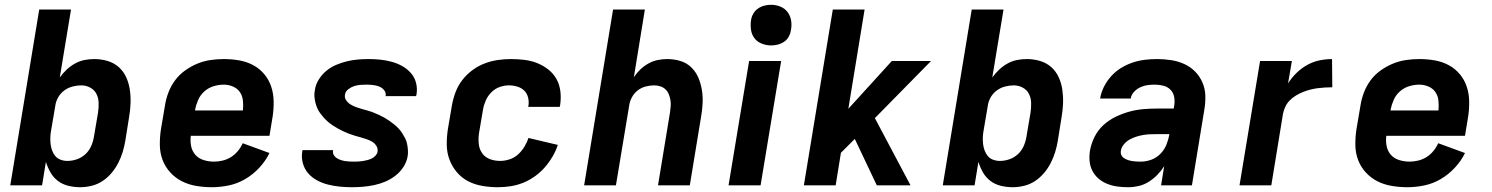

<svg xmlns="http://www.w3.org/2000/svg" viewBox="-20 -775 6240 803"><path d="M316 8Q290 8 265.5 2Q241 -4 222 -18.5Q203 -33 191 -54Q179 -75 172 -98L156 0H23L144 -735H277L230 -451Q243 -469 259 -484Q275 -499 294 -509.5Q313 -520 333.5 -524Q354 -528 374 -528Q403 -528 430 -520Q457 -512 477 -494Q497 -476 508 -451.5Q519 -427 523 -399.5Q527 -372 526 -343.5Q525 -315 520 -286L504 -186Q500 -162 493 -139Q486 -116 474.5 -93.5Q463 -71 446.5 -51.5Q430 -32 409 -18Q388 -4 363.5 2Q339 8 316 8ZM262 -102Q282 -102 302 -109Q322 -116 337.5 -130.5Q353 -145 361.5 -164.5Q370 -184 373 -204L390 -304Q393 -324 392.5 -344.5Q392 -365 383.5 -382Q375 -399 357.5 -408.5Q340 -418 320 -418Q302 -418 283 -413Q264 -408 248 -396Q232 -384 222.5 -366.5Q213 -349 211 -331L194 -231Q191 -216 190.5 -201.5Q190 -187 191.5 -173Q193 -159 198 -145.5Q203 -132 211.5 -122Q220 -112 233.5 -107Q247 -102 262 -102Z M866 8Q833 8 800.5 2.5Q768 -3 740.5 -17Q713 -31 692 -54Q671 -77 660 -106Q649 -135 648.5 -168Q648 -201 653 -234L670 -334Q674 -361 684.5 -388.5Q695 -416 712.5 -439.5Q730 -463 754.5 -480.5Q779 -498 806 -509Q833 -520 861 -524Q889 -528 916 -528Q949 -528 980.5 -522.5Q1012 -517 1039 -502.5Q1066 -488 1085.5 -464.5Q1105 -441 1114.5 -412Q1124 -383 1124.5 -350.5Q1125 -318 1120 -286L1107 -207H778Q775 -184 779.5 -163Q784 -142 797.5 -127Q811 -112 832 -105.5Q853 -99 875 -99Q893 -99 911.5 -103.5Q930 -108 946 -118Q962 -128 974.5 -143Q987 -158 995 -176L1107 -135Q1091 -102 1064.5 -73.5Q1038 -45 1005.5 -26Q973 -7 937 0.5Q901 8 866 8ZM796 -313H996Q998 -334 996 -354Q994 -374 983.5 -389.5Q973 -405 954.5 -413Q936 -421 916 -421Q895 -421 873.5 -414.5Q852 -408 835 -393Q818 -378 809 -357.5Q800 -337 796 -317Z M1452 8Q1426 8 1401 5.5Q1376 3 1352 -3Q1328 -9 1306.5 -20.5Q1285 -32 1269.5 -49.5Q1254 -67 1247 -91Q1240 -115 1244 -140L1245 -147H1373V-146Q1371 -136 1375.5 -127.5Q1380 -119 1388 -114Q1396 -109 1404.5 -106Q1413 -103 1422.5 -101.5Q1432 -100 1441.5 -99.5Q1451 -99 1461 -99Q1470 -99 1479 -99.5Q1488 -100 1497.5 -101.5Q1507 -103 1516.5 -105.5Q1526 -108 1534.5 -112Q1543 -116 1550 -123.5Q1557 -131 1559 -140Q1561 -154 1554 -165Q1547 -176 1536 -182.5Q1525 -189 1513 -193Q1501 -197 1488.5 -200.5Q1476 -204 1464 -207.5Q1452 -211 1440 -215.5Q1428 -220 1416.5 -225.5Q1405 -231 1394 -237Q1383 -243 1372.5 -250Q1362 -257 1352.5 -265Q1343 -273 1335 -282Q1327 -291 1319.5 -301Q1312 -311 1307 -322.5Q1302 -334 1299 -346.5Q1296 -359 1295 -372Q1294 -385 1297 -399Q1300 -421 1313 -442Q1326 -463 1344.5 -478.5Q1363 -494 1385.5 -503.5Q1408 -513 1430.5 -518.5Q1453 -524 1476 -526Q1499 -528 1521 -528Q1546 -528 1570.5 -525.5Q1595 -523 1618.5 -516.5Q1642 -510 1662.5 -498.5Q1683 -487 1698.5 -469.5Q1714 -452 1720 -428.5Q1726 -405 1722 -380L1720 -373H1592L1593 -374Q1595 -388 1586 -398.5Q1577 -409 1565 -413.5Q1553 -418 1539.5 -419.5Q1526 -421 1512 -421Q1499 -421 1486.5 -420Q1474 -419 1461.5 -415Q1449 -411 1437 -402Q1425 -393 1423 -380Q1420 -367 1427.5 -356Q1435 -345 1445.5 -338.5Q1456 -332 1468 -327.5Q1480 -323 1492.5 -319.5Q1505 -316 1517.5 -312.5Q1530 -309 1541.5 -304.5Q1553 -300 1565 -294.5Q1577 -289 1587.5 -283Q1598 -277 1608 -270Q1618 -263 1628 -255Q1638 -247 1646.5 -238Q1655 -229 1661.5 -219Q1668 -209 1674 -197.5Q1680 -186 1682.5 -173.5Q1685 -161 1686 -148Q1687 -135 1685 -122Q1681 -98 1667.5 -77Q1654 -56 1634 -40.5Q1614 -25 1591.5 -15.5Q1569 -6 1545.5 -1Q1522 4 1498.5 6Q1475 8 1452 8Z M2062 8Q2029 8 1997 2.5Q1965 -3 1938 -17Q1911 -31 1891 -54.5Q1871 -78 1860 -107Q1849 -136 1848.5 -168.5Q1848 -201 1853 -234L1870 -334Q1875 -362 1885 -389Q1895 -416 1913 -439.5Q1931 -463 1955 -481Q1979 -499 2006.5 -509.5Q2034 -520 2062 -524Q2090 -528 2117 -528Q2146 -528 2174 -524.5Q2202 -521 2227 -511Q2252 -501 2273 -484.5Q2294 -468 2307 -445Q2320 -422 2323.5 -394Q2327 -366 2323 -338L2321 -328H2189L2190 -332Q2193 -350 2188.5 -367.5Q2184 -385 2172 -396.5Q2160 -408 2143 -413Q2126 -418 2108 -418Q2089 -418 2069.5 -411Q2050 -404 2035 -389Q2020 -374 2011.5 -354.5Q2003 -335 2000 -316L1983 -216Q1980 -194 1982.5 -172Q1985 -150 1997 -133.5Q2009 -117 2029 -109.5Q2049 -102 2072 -102Q2091 -102 2111 -108.5Q2131 -115 2146.5 -129Q2162 -143 2173 -161Q2184 -179 2190 -198L2313 -169Q2305 -144 2290.5 -119.5Q2276 -95 2257.5 -74Q2239 -53 2215.5 -36.5Q2192 -20 2166.5 -10Q2141 0 2114.5 4Q2088 8 2062 8Z M2423 0 2544 -735H2677L2631 -452Q2643 -470 2658 -484.5Q2673 -499 2692 -509.5Q2711 -520 2731 -524Q2751 -528 2770 -528Q2799 -528 2825.5 -520Q2852 -512 2871 -493.5Q2890 -475 2900.5 -450.5Q2911 -426 2915.5 -398.5Q2920 -371 2918.5 -342.5Q2917 -314 2912 -286L2865 0H2732L2782 -304Q2784 -317 2785 -330.5Q2786 -344 2784 -356.5Q2782 -369 2777 -381Q2772 -393 2763 -401.5Q2754 -410 2741.5 -414Q2729 -418 2716 -418Q2698 -418 2679.5 -413Q2661 -408 2646 -396Q2631 -384 2622 -366.5Q2613 -349 2611 -331L2556 0Z M3027 0 3113 -520H3247L3161 0ZM3205 -585Q3185 -585 3166 -592.5Q3147 -600 3135.5 -615Q3124 -630 3121 -650Q3118 -670 3121 -690Q3123 -705 3130.5 -718Q3138 -731 3150.5 -739.5Q3163 -748 3177 -751.5Q3191 -755 3205 -755Q3225 -755 3243.5 -747.5Q3262 -740 3273.5 -725Q3285 -710 3288.5 -690Q3292 -670 3288 -650Q3286 -635 3279 -622Q3272 -609 3259.5 -600.5Q3247 -592 3233 -588.5Q3219 -585 3205 -585Z M3342 0 3463 -735H3596L3528 -320L3710 -520H3874L3639 -281L3788 0H3647L3555 -194L3497 -136L3475 0Z M4216 8Q4190 8 4165.5 2Q4141 -4 4122 -18.5Q4103 -33 4091 -54Q4079 -75 4072 -98L4056 0H3923L4044 -735H4177L4130 -451Q4143 -469 4159 -484Q4175 -499 4194 -509.5Q4213 -520 4233.5 -524Q4254 -528 4274 -528Q4303 -528 4330 -520Q4357 -512 4377 -494Q4397 -476 4408 -451.5Q4419 -427 4423 -399.5Q4427 -372 4426 -343.5Q4425 -315 4420 -286L4404 -186Q4400 -162 4393 -139Q4386 -116 4374.5 -93.5Q4363 -71 4346.5 -51.5Q4330 -32 4309 -18Q4288 -4 4263.5 2Q4239 8 4216 8ZM4162 -102Q4182 -102 4202 -109Q4222 -116 4237.5 -130.5Q4253 -145 4261.5 -164.5Q4270 -184 4273 -204L4290 -304Q4293 -324 4292.5 -344.5Q4292 -365 4283.5 -382Q4275 -399 4257.5 -408.5Q4240 -418 4220 -418Q4202 -418 4183 -413Q4164 -408 4148 -396Q4132 -384 4122.5 -366.5Q4113 -349 4111 -331L4094 -231Q4091 -216 4090.5 -201.5Q4090 -187 4091.5 -173Q4093 -159 4098 -145.5Q4103 -132 4111.5 -122Q4120 -112 4133.5 -107Q4147 -102 4162 -102Z M4698 8Q4675 8 4653 5Q4631 2 4611 -6Q4591 -14 4575 -27.5Q4559 -41 4549 -60Q4539 -79 4537 -101.5Q4535 -124 4539 -147Q4544 -175 4558 -203Q4572 -231 4595 -252Q4618 -273 4646 -286.5Q4674 -300 4703 -308Q4732 -316 4761 -318.5Q4790 -321 4819 -321H4889L4891 -334Q4894 -353 4890.5 -370.5Q4887 -388 4875 -400Q4863 -412 4845.5 -416.5Q4828 -421 4810 -421Q4794 -421 4779 -419Q4764 -417 4749 -410Q4734 -403 4722.5 -390.5Q4711 -378 4709 -363H4581Q4585 -388 4597 -412Q4609 -436 4627.5 -456.5Q4646 -477 4669 -491Q4692 -505 4717.5 -513.5Q4743 -522 4768.5 -525Q4794 -528 4819 -528Q4849 -528 4878 -523.5Q4907 -519 4932.5 -507.5Q4958 -496 4977.5 -476.5Q4997 -457 5008.5 -431Q5020 -405 5021 -376Q5022 -347 5017 -317L4965 0H4836L4849 -80Q4837 -61 4820.5 -44Q4804 -27 4784 -14.5Q4764 -2 4742 3Q4720 8 4698 8ZM4751 -99Q4773 -99 4795 -107Q4817 -115 4833.5 -132Q4850 -149 4858.5 -170.5Q4867 -192 4871 -214H4819Q4804 -214 4790 -213.5Q4776 -213 4761.5 -210.5Q4747 -208 4732.5 -203.5Q4718 -199 4704.5 -191.5Q4691 -184 4680.5 -171.5Q4670 -159 4668 -145Q4666 -136 4669.5 -127.5Q4673 -119 4680.5 -114Q4688 -109 4696.5 -106Q4705 -103 4714 -101.5Q4723 -100 4732.5 -99.5Q4742 -99 4751 -99Z M5164 0 5250 -520H5383L5367 -426Q5382 -450 5402.5 -470Q5423 -490 5447.5 -503.5Q5472 -517 5498.5 -522.5Q5525 -528 5551 -528L5552 -410Q5537 -410 5521 -409Q5505 -408 5490 -406Q5475 -404 5459.5 -400Q5444 -396 5429 -390Q5414 -384 5400 -375.5Q5386 -367 5374.5 -355.5Q5363 -344 5356 -329.5Q5349 -315 5346 -300L5297 0Z M5866 8Q5833 8 5800.5 2.5Q5768 -3 5740.5 -17Q5713 -31 5692 -54Q5671 -77 5660 -106Q5649 -135 5648.5 -168Q5648 -201 5653 -234L5670 -334Q5674 -361 5684.5 -388.5Q5695 -416 5712.5 -439.5Q5730 -463 5754.5 -480.5Q5779 -498 5806 -509Q5833 -520 5861 -524Q5889 -528 5916 -528Q5949 -528 5980.5 -522.5Q6012 -517 6039 -502.5Q6066 -488 6085.5 -464.5Q6105 -441 6114.5 -412Q6124 -383 6124.5 -350.5Q6125 -318 6120 -286L6107 -207H5778Q5775 -184 5779.5 -163Q5784 -142 5797.5 -127Q5811 -112 5832 -105.5Q5853 -99 5875 -99Q5893 -99 5911.5 -103.5Q5930 -108 5946 -118Q5962 -128 5974.5 -143Q5987 -158 5995 -176L6107 -135Q6091 -102 6064.5 -73.5Q6038 -45 6005.5 -26Q5973 -7 5937 0.5Q5901 8 5866 8ZM5796 -313H5996Q5998 -334 5996 -354Q5994 -374 5983.5 -389.5Q5973 -405 5954.5 -413Q5936 -421 5916 -421Q5895 -421 5873.5 -414.5Q5852 -408 5835 -393Q5818 -378 5809 -357.5Q5800 -337 5796 -317Z"/></svg>

Font: Iosevka Aile Extrabold
Style: Italic
Weight: 800
Italic angle: -9°
Designer: Belleve Invis
Foundry: Belleve Invis
Version: Version 31.1.0; ttfautohint (v1.8.4)